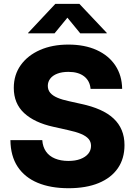

<svg xmlns="http://www.w3.org/2000/svg" viewBox="-20 -970 703 1000"><path d="M336.9 10.3Q244.1 10.3 176.5 -17.8Q108.9 -45.9 72 -101.6Q35.2 -157.2 34.2 -240.2H200.2Q202.6 -205.1 219.5 -180.9Q236.3 -156.7 266.4 -144.3Q296.4 -131.8 336.4 -131.8Q372.6 -131.8 398.9 -141.8Q425.3 -151.9 439.7 -169.4Q454.1 -187 454.1 -210.4Q454.1 -231.4 441.4 -246.3Q428.7 -261.2 402.1 -272.5Q375.5 -283.7 334 -292.5L257.8 -309.6Q159.7 -331.1 105.7 -381.1Q51.8 -431.2 51.8 -512.2Q51.8 -580.1 88.1 -630.9Q124.5 -681.6 188.5 -709.7Q252.4 -737.8 335.9 -737.8Q421.4 -737.8 483.9 -709.2Q546.4 -680.7 580.8 -628.9Q615.2 -577.1 616.2 -507.3H451.7Q448.2 -548.8 418.2 -572.3Q388.2 -595.7 336.4 -595.7Q302.7 -595.7 278.6 -586.4Q254.4 -577.1 241.7 -560.5Q229 -543.9 229 -522.9Q229 -501.5 241.9 -486.3Q254.9 -471.2 279.8 -460.7Q304.7 -450.2 339.8 -442.9L403.3 -428.7Q458.5 -417 500.7 -398.2Q543 -379.4 571.3 -353Q599.6 -326.7 614 -292Q628.4 -257.3 628.4 -214.4Q628.4 -144 593.8 -93.8Q559.1 -43.5 493.9 -16.6Q428.7 10.3 336.9 10.3ZM264.2 -796.4H126.5V-798.8L268.1 -949.7H393.6L536.1 -798.8V-796.4H397.9L331.1 -877.9Z"/></svg>

Font: Inter 20pt ExtraBold
Style: Regular
Weight: 800
Version: Version 4.001;git-66647c0bb